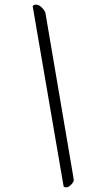

<svg xmlns="http://www.w3.org/2000/svg" viewBox="-20 -764 421 823"><path d="M295.9 3.9Q297.9 14.6 285.6 26.9Q273.4 39.1 264.6 39.1Q256.8 39.1 252.9 36.1L120.1 -737.3Q124.5 -744.1 133.8 -744.1Q147.5 -744.1 160.2 -730.7Q172.9 -717.3 174.8 -708Z"/></svg>

Font: Crimson
Style: BoldItalic
Weight: 700
Italic angle: -11°
Version: Version 0.8